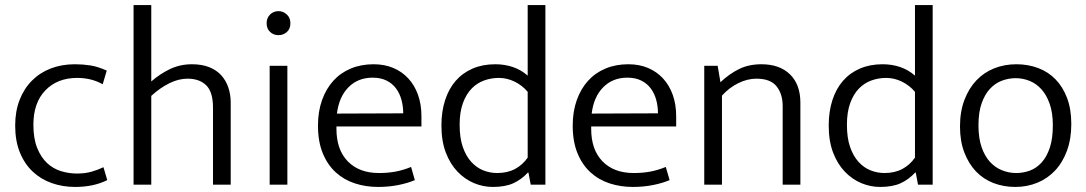

<svg xmlns="http://www.w3.org/2000/svg" viewBox="-20 -730 4295 759"><path d="M284 -44Q316 -44 341 -51Q366 -58 389 -69L404 -18Q350 9 277 9Q228 9 185 -6Q142 -21 109.5 -51.5Q77 -82 58.5 -127.5Q40 -173 40 -234Q40 -290 57.5 -335Q75 -380 106.5 -411.5Q138 -443 181 -459.5Q224 -476 276 -476Q307 -476 336.5 -471.5Q366 -467 402 -451L386 -397Q360 -411 335.5 -416.5Q311 -422 285 -422Q207 -422 159.5 -373Q112 -324 112 -237Q112 -182 127 -145Q142 -108 166 -85.5Q190 -63 221 -53.5Q252 -44 284 -44Z M578 0H508V-710H578V-408Q611 -437 651 -456.5Q691 -476 739 -476Q778 -476 807 -464.5Q836 -453 854.5 -432.5Q873 -412 882.5 -384.5Q892 -357 892 -324V0H822V-305Q822 -366 795.5 -392.5Q769 -419 721 -419Q686 -419 649.5 -401Q613 -383 578 -351Z M1046 0V-470H1116V0ZM1081 -591Q1061 -591 1047.5 -604Q1034 -617 1034 -638Q1034 -659 1047.5 -672.5Q1061 -686 1081 -686Q1099 -686 1113.5 -673Q1128 -660 1128 -638Q1128 -616 1114 -603.5Q1100 -591 1081 -591Z M1646 -230H1310V-221Q1310 -138 1355 -92Q1400 -46 1478 -46Q1513 -46 1543 -51.5Q1573 -57 1605 -70L1620 -18Q1592 -6 1554.5 1.5Q1517 9 1475 9Q1426 9 1383 -5Q1340 -19 1307.5 -48.5Q1275 -78 1256 -124Q1237 -170 1237 -234Q1237 -289 1253 -334Q1269 -379 1297.5 -410.5Q1326 -442 1366.5 -459Q1407 -476 1457 -476Q1500 -476 1534.5 -461.5Q1569 -447 1594 -420Q1619 -393 1632.5 -355Q1646 -317 1646 -271ZM1574 -282Q1574 -310 1567 -335.5Q1560 -361 1545.5 -380.5Q1531 -400 1508 -411.5Q1485 -423 1453 -423Q1395 -423 1357.5 -385Q1320 -347 1312 -281Z M2066 -710H2136V0H2078L2069 -48H2067Q2041 -20 2009 -5.5Q1977 9 1928 9Q1890 9 1854 -6Q1818 -21 1789 -51Q1760 -81 1742.5 -126.5Q1725 -172 1725 -234Q1725 -289 1739.5 -334Q1754 -379 1781.5 -410.5Q1809 -442 1848.5 -459Q1888 -476 1938 -476Q1975 -476 2007.5 -465Q2040 -454 2066 -431ZM2066 -367Q2044 -393 2014 -407.5Q1984 -422 1952 -422Q1922 -422 1894 -412Q1866 -402 1844.5 -380Q1823 -358 1810 -322.5Q1797 -287 1797 -237Q1797 -185 1809.5 -149Q1822 -113 1843 -90Q1864 -67 1890.5 -56.5Q1917 -46 1945 -46Q1986 -46 2016 -62Q2046 -78 2066 -107Z M2653 -230H2317V-221Q2317 -138 2362 -92Q2407 -46 2485 -46Q2520 -46 2550 -51.5Q2580 -57 2612 -70L2627 -18Q2599 -6 2561.5 1.5Q2524 9 2482 9Q2433 9 2390 -5Q2347 -19 2314.5 -48.5Q2282 -78 2263 -124Q2244 -170 2244 -234Q2244 -289 2260 -334Q2276 -379 2304.5 -410.5Q2333 -442 2373.5 -459Q2414 -476 2464 -476Q2507 -476 2541.5 -461.5Q2576 -447 2601 -420Q2626 -393 2639.5 -355Q2653 -317 2653 -271ZM2581 -282Q2581 -310 2574 -335.5Q2567 -361 2552.5 -380.5Q2538 -400 2515 -411.5Q2492 -423 2460 -423Q2402 -423 2364.5 -385Q2327 -347 2319 -281Z M2834 0H2764V-470H2817L2828 -405Q2863 -438 2901.5 -457Q2940 -476 2990 -476Q3062 -476 3103 -436Q3144 -396 3144 -324V0H3074V-311Q3074 -358 3050 -388.5Q3026 -419 2970 -419Q2935 -419 2899 -401.5Q2863 -384 2834 -352Z M3597 -710H3667V0H3609L3600 -48H3598Q3572 -20 3540 -5.5Q3508 9 3459 9Q3421 9 3385 -6Q3349 -21 3320 -51Q3291 -81 3273.5 -126.5Q3256 -172 3256 -234Q3256 -289 3270.5 -334Q3285 -379 3312.5 -410.5Q3340 -442 3379.5 -459Q3419 -476 3469 -476Q3506 -476 3538.5 -465Q3571 -454 3597 -431ZM3597 -367Q3575 -393 3545 -407.5Q3515 -422 3483 -422Q3453 -422 3425 -412Q3397 -402 3375.5 -380Q3354 -358 3341 -322.5Q3328 -287 3328 -237Q3328 -185 3340.5 -149Q3353 -113 3374 -90Q3395 -67 3421.5 -56.5Q3448 -46 3476 -46Q3517 -46 3547 -62Q3577 -78 3597 -107Z M4215 -240Q4215 -181 4198 -134.5Q4181 -88 4151 -56Q4121 -24 4080.5 -7.5Q4040 9 3994 9Q3947 9 3907 -6.5Q3867 -22 3838 -52.5Q3809 -83 3792 -127.5Q3775 -172 3775 -230Q3775 -289 3792.5 -335Q3810 -381 3840 -412.5Q3870 -444 3910.5 -460Q3951 -476 3998 -476Q4044 -476 4084 -461Q4124 -446 4153 -416Q4182 -386 4198.5 -342Q4215 -298 4215 -240ZM4142 -235Q4142 -284 4129.5 -319.5Q4117 -355 4096.5 -377.5Q4076 -400 4049.5 -410.5Q4023 -421 3995 -421Q3967 -421 3940.5 -411Q3914 -401 3893.5 -379Q3873 -357 3860.5 -321.5Q3848 -286 3848 -235Q3848 -184 3860.5 -148Q3873 -112 3894 -89.5Q3915 -67 3942 -56.5Q3969 -46 3997 -46Q4025 -46 4051 -55.5Q4077 -65 4097.5 -87.5Q4118 -110 4130 -146Q4142 -182 4142 -235Z"/></svg>

Font: Mukta Mahee Light
Style: Regular
Weight: 300
Designer: Shuchita Grover, Noopur Datye, Girish Dalvi, Yashodeep Gholap
Foundry: Ek Type
Version: Version 2.538;PS 1.000;hotconv 16.6.51;makeotf.lib2.5.65220;